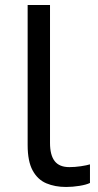

<svg xmlns="http://www.w3.org/2000/svg" viewBox="-20 -734 388 764"><path d="M243 10Q199 10 164.5 -4.5Q130 -19 110 -55.5Q90 -92 90 -157V-714H179V-165Q179 -117 197.5 -93Q216 -69 256 -69Q278 -69 301.5 -72.5Q325 -76 338 -80V-6Q324 1 296.5 5.5Q269 10 243 10Z"/></svg>

Font: usinhala85
Style: Book
Weight: 400
Designer: Jelle Bosma - Monotype Design Team
Foundry: Monotype Imaging Inc.
Version: Version 2.003